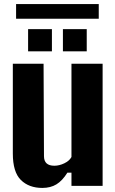

<svg xmlns="http://www.w3.org/2000/svg" viewBox="-20 -913 564 943"><path d="M188 10Q122 10 82.5 -29Q43 -68 43 -159V-600H194L196 -146Q196 -99 247 -99Q271 -99 296 -111Q321 -123 331 -142V-600H484V0H331V-65H311Q286 -25 257 -7.5Q228 10 188 10ZM289 -661V-770H406V-661ZM118 -661V-770H235V-661ZM59 -821V-893H465V-821Z"/></svg>

Font: Big Shoulders Text Black
Style: Regular
Weight: 900
Designer: Patric King
Foundry: XO Type Co
Version: Version 1.000; ttfautohint (v1.8.2)